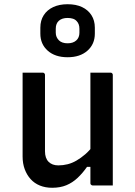

<svg xmlns="http://www.w3.org/2000/svg" viewBox="-20 -878 640 909"><path d="M182 -534Q186 -534 188 -532.5Q190 -531 191.5 -529Q193 -527 193 -523Q193 -478 193 -431.5Q193 -385 193 -339Q193 -293 193 -248.5Q193 -204 193 -162Q193 -129 210 -112Q227 -95 256 -95Q279 -95 300.5 -100.5Q322 -106 342.5 -118Q363 -130 383.5 -147.5Q404 -165 423 -191V-88H392Q371 -58 347 -35.5Q323 -13 294 -1Q265 11 227 11Q195 11 169 0.5Q143 -10 125 -30Q107 -50 97 -77Q87 -104 87 -137Q87 -182 87 -226.5Q87 -271 87 -316.5Q87 -362 87 -406Q87 -438 87 -470Q87 -502 87 -534Q111 -534 135 -534Q159 -534 182 -534ZM503 -534Q507 -534 509 -532.5Q511 -531 512.5 -529Q514 -527 514 -523Q514 -452 514 -381.5Q514 -311 514 -240Q514 -169 514 -99Q514 -78 514 -60Q514 -42 514 -26.5Q514 -11 514 0Q498 0 481.5 0Q465 0 449.5 0Q434 0 419 0Q416 0 413.5 -1.5Q411 -3 409.5 -5Q408 -7 408 -11Q408 -98 408 -185.5Q408 -273 408 -360Q408 -447 408 -534Q425 -534 440.5 -534Q456 -534 472 -534Q488 -534 503 -534ZM300 -858Q340 -858 368.5 -844.5Q397 -831 413 -806Q429 -781 429 -747V-719Q429 -669 394 -638Q359 -607 300 -607Q241 -607 206 -638Q171 -669 171 -719V-747Q171 -781 187 -806Q203 -831 232 -844.5Q261 -858 300 -858ZM300 -793Q274 -793 259 -780Q244 -767 244 -742V-723Q244 -712 248 -703Q252 -694 259 -687Q266 -680 276.5 -676.5Q287 -673 300 -673Q326 -673 341 -686.5Q356 -700 356 -723V-742Q356 -754 352.5 -763Q349 -772 343 -778Q336 -786 325 -789.5Q314 -793 300 -793Z"/></svg>

Font: Recursive Monospace Medium
Style: Regular
Weight: 500
Version: Version 1.047